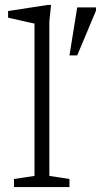

<svg xmlns="http://www.w3.org/2000/svg" viewBox="-20 -762 411 782"><path d="M181 -45.5 263 -33V0H37V-33L120.5 -45.5V-666Q114 -667 95.8 -671.2Q77.5 -675.5 55 -680.5Q32.5 -685.5 13 -690V-717L175 -742H188L181 -674.5ZM263 -536.5 294.5 -732H371V-718.5L294.5 -536.5Z"/></svg>

Font: Newsreader Caption Light
Style: Regular
Weight: 300
Designer: Hugues Gentile
Foundry: Production Type
Version: Version 1.001